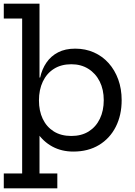

<svg xmlns="http://www.w3.org/2000/svg" viewBox="-24 -810 732 1040"><path d="M-3.5 210V129.5H96V-709.5H-3.5V-790H190V-355L187 -303V-234.5L190 -212V129.5H286.5V210ZM373 11Q310 11 259.8 -16Q209.5 -43 175.5 -94.5Q141.5 -146 126.5 -220L187 -266Q187 -209.5 207.5 -166.2Q228 -123 267.2 -98.2Q306.5 -73.5 362.5 -73.5Q417.5 -73.5 456.8 -98.2Q496 -123 517 -166.8Q538 -210.5 538 -267.5Q538 -325 516 -368.8Q494 -412.5 454.5 -437.2Q415 -462 362.5 -462Q307.5 -462 268.2 -437.2Q229 -412.5 208 -368.2Q187 -324 187 -266L171.5 -390H193.5Q203.5 -436 227.8 -471.2Q252 -506.5 290.8 -526.5Q329.5 -546.5 383.5 -546.5Q438.5 -546.5 484.8 -526Q531 -505.5 564.5 -468Q598 -430.5 616.5 -379.5Q635 -328.5 635 -267.5Q635 -186 603 -123Q571 -60 512.2 -24.5Q453.5 11 373 11Z"/></svg>

Font: Hepta Slab ExtraLight Medium
Style: Regular
Weight: 500
Version: Version 1.100